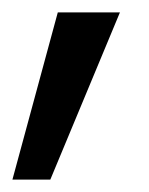

<svg xmlns="http://www.w3.org/2000/svg" viewBox="-22 -146 240 309"><path d="M71 -126H171L59 143H-2Z"/></svg>

Font: Poppins
Style: Regular
Weight: 400
Designer: Ninad Kale (Devanagari), Jonny Pinhorn (Latin)
Version: Version 5.002